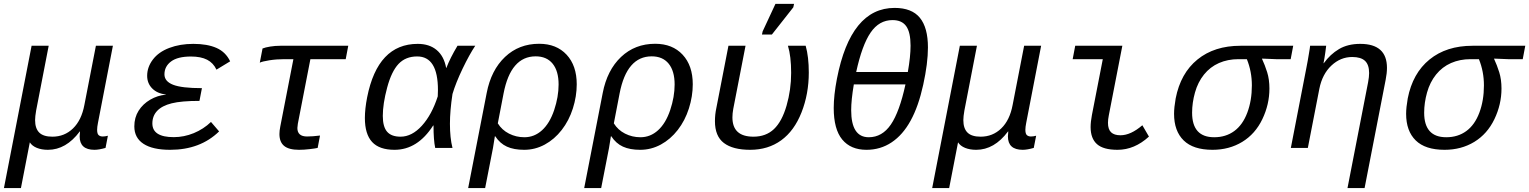

<svg xmlns="http://www.w3.org/2000/svg" viewBox="-36 -765 7908 993"><path d="M-15.6 207.5 127.4 -528.3H215.8L150.9 -193.4Q145.5 -162.1 145.5 -144Q145.5 -100.6 167 -79.3Q188.5 -58.1 234.9 -58.1Q297.4 -58.1 341.6 -100.8Q385.7 -143.6 400.4 -222.2L460 -528.3H547.9L470.7 -129.9Q466.3 -107.9 466.3 -93.8Q466.3 -73.2 474.1 -66.2Q481.9 -59.1 495.1 -59.1Q507.8 -59.1 522 -63L509.8 0Q475.6 9.8 452.6 9.8Q376 9.8 376 -59.6L377.9 -85H376.5Q305.7 9.8 211.9 9.8Q179.2 9.8 154.5 -0.2Q129.9 -10.3 118.2 -28.8L72.3 207.5Z M862.8 -55.7Q915.5 -55.7 966.1 -76.4Q1016.6 -97.2 1055.2 -134.3L1097.2 -85.4Q999.5 9.8 844.2 9.8Q753.4 9.8 706.1 -21.2Q658.7 -52.2 658.7 -111.3Q658.7 -157.2 680.9 -192.4Q703.1 -227.5 741 -249.5Q778.8 -271.5 821.8 -275.4V-276.4Q777.3 -281.2 751.2 -307.6Q725.1 -334 725.1 -373Q725.1 -418 754.6 -457Q784.2 -496.1 839.4 -517.1Q894.5 -538.1 963.9 -538.1Q1036.1 -538.1 1083.7 -517.1Q1131.3 -496.1 1154.3 -447.8L1083.5 -404.8Q1067.4 -439.5 1035.2 -456.1Q1002.9 -472.7 951.7 -472.7Q882.8 -472.7 848.6 -447Q814.5 -421.4 814.5 -380.4Q814.5 -344.2 859.1 -326.7Q903.8 -309.1 1008.3 -309.1L995.6 -243.2Q901.9 -243.2 852.1 -230.7Q802.2 -218.3 777.1 -191.9Q752 -165.5 752 -126.5Q752 -55.7 862.8 -55.7Z M1434.1 -459Q1393.6 -459 1356.9 -453.1Q1320.3 -447.3 1307.6 -440.9L1321.8 -514.2Q1335.9 -520 1361.6 -524.2Q1387.2 -528.3 1413.6 -528.3H1765.1L1752 -459H1569.3L1504.4 -125L1502 -103Q1502 -59.1 1552.2 -59.1Q1580.1 -59.1 1619.1 -64L1606.9 0Q1594.7 2.9 1565.4 6.3Q1536.1 9.8 1510.7 9.8Q1458 9.8 1433.6 -10.3Q1409.2 -30.3 1409.2 -71.8Q1409.2 -88.9 1413.6 -110.8L1481.4 -459Z M2204.1 -115.7Q2123.5 9.8 2004.4 9.8Q1925.8 9.8 1888.4 -30.8Q1851.1 -71.3 1851.1 -154.8Q1851.1 -201.7 1862.8 -261.7Q1917.5 -538.1 2124.5 -538.1Q2184.6 -538.1 2222.4 -506.3Q2260.3 -474.6 2271.5 -413.6H2272.5Q2292 -464.8 2330.1 -528.3H2421.9Q2391.6 -482.9 2356.4 -409.7Q2321.3 -336.4 2304.2 -278.8Q2291 -192.4 2291 -124.5Q2291 -51.8 2304.2 0H2214.8Q2206.1 -41 2206.1 -115.7ZM1943.8 -165.5Q1943.8 -109.4 1966.1 -83.7Q1988.3 -58.1 2035.6 -58.1Q2094.2 -58.1 2145.8 -114.7Q2197.3 -171.4 2228 -266.6L2229 -299.3Q2229 -473.1 2121.6 -473.1Q2062 -473.1 2025.4 -434.6Q1988.8 -396 1966.3 -312Q1943.8 -228 1943.8 -165.5Z M2674.8 9.8Q2621.6 9.8 2585.7 -6.6Q2549.8 -22.9 2525.4 -60.1H2523.4L2513.7 0L2473.1 207.5H2385.3L2481 -283.7Q2503.9 -402.3 2575.9 -470.5Q2647.9 -538.6 2752.4 -538.6Q2841.8 -538.6 2894.3 -482.2Q2946.8 -425.8 2946.8 -329.1Q2946.8 -267.1 2926.8 -204.1Q2906.7 -141.1 2869.1 -92.8Q2831.5 -44.4 2781.5 -17.3Q2731.4 9.8 2674.8 9.8ZM2853 -328.1Q2853 -397.5 2822.3 -435.5Q2791.5 -473.6 2734.4 -473.6Q2605.5 -473.6 2568.4 -281.7L2538.6 -127Q2559.6 -92.8 2596.4 -74Q2633.3 -55.2 2676.3 -55.2Q2727.5 -55.2 2767.3 -91.3Q2807.1 -127.4 2830.1 -195.8Q2853 -264.2 2853 -328.1Z M3274.9 9.8Q3221.7 9.8 3185.8 -6.6Q3149.9 -22.9 3125.5 -60.1H3123.5L3113.8 0L3073.2 207.5H2985.4L3081.1 -283.7Q3104 -402.3 3176 -470.5Q3248 -538.6 3352.5 -538.6Q3441.9 -538.6 3494.4 -482.2Q3546.9 -425.8 3546.9 -329.1Q3546.9 -267.1 3526.9 -204.1Q3506.8 -141.1 3469.2 -92.8Q3431.6 -44.4 3381.6 -17.3Q3331.5 9.8 3274.9 9.8ZM3453.1 -328.1Q3453.1 -397.5 3422.4 -435.5Q3391.6 -473.6 3334.5 -473.6Q3205.6 -473.6 3168.5 -281.7L3138.7 -127Q3159.7 -92.8 3196.5 -74Q3233.4 -55.2 3276.4 -55.2Q3327.6 -55.2 3367.4 -91.3Q3407.2 -127.4 3430.2 -195.8Q3453.1 -264.2 3453.1 -328.1Z M3843.8 9.8Q3754.4 9.8 3708 -25.4Q3661.6 -60.5 3661.6 -138.2Q3661.6 -172.4 3668.5 -204.6L3731.4 -528.3H3819.8L3756.3 -201.7Q3752 -177.7 3752 -157.7Q3752 -58.1 3860.8 -58.1Q3925.3 -58.1 3966.8 -97.4Q4008.3 -136.7 4032 -218.8Q4055.7 -300.8 4055.7 -388.2Q4055.7 -474.1 4039.1 -528.3H4130.9Q4147 -470.7 4147 -390.1Q4147 -279.3 4109.4 -183.8Q4071.8 -88.4 4004.2 -39.3Q3936.5 9.8 3843.8 9.8ZM3904.8 -586.4 3908.2 -602.5 3974.6 -745.1H4070.8L4066.9 -727.1L3956.1 -586.4Z M4445.3 9.8Q4363.8 9.8 4319.8 -43.5Q4275.9 -96.7 4275.9 -206.5Q4275.9 -272 4292.5 -357.9Q4363.8 -724.1 4590.8 -724.1Q4679.7 -724.1 4721.4 -673.1Q4763.2 -622.1 4763.2 -519.5Q4763.2 -438 4738.8 -326.7Q4714.4 -215.3 4673.8 -141.4Q4633.3 -67.4 4575.4 -28.8Q4517.6 9.8 4445.3 9.8ZM4457 -55.2Q4526.4 -55.2 4571.3 -120.8Q4616.2 -186.5 4647 -328.6H4379.9Q4366.2 -247.6 4366.2 -195.3Q4366.2 -55.2 4457 -55.2ZM4580.1 -661.1Q4510.7 -661.1 4466.6 -596.4Q4422.4 -531.7 4392.1 -392.6H4659.2Q4673.3 -472.7 4673.3 -528.8Q4673.3 -597.7 4650.9 -629.4Q4628.4 -661.1 4580.1 -661.1Z M4785.2 207.5 4928.2 -528.3H5016.6L4951.7 -193.4Q4946.3 -162.1 4946.3 -144Q4946.3 -100.6 4967.8 -79.3Q4989.3 -58.1 5035.6 -58.1Q5098.1 -58.1 5142.3 -100.8Q5186.5 -143.6 5201.2 -222.2L5260.7 -528.3H5348.6L5271.5 -129.9Q5267.1 -107.9 5267.1 -93.8Q5267.1 -73.2 5274.9 -66.2Q5282.7 -59.1 5295.9 -59.1Q5308.6 -59.1 5322.8 -63L5310.5 0Q5276.4 9.8 5253.4 9.8Q5176.8 9.8 5176.8 -59.6L5178.7 -85H5177.2Q5106.4 9.8 5012.7 9.8Q4980 9.8 4955.3 -0.2Q4930.7 -10.3 4918.9 -28.8L4873 207.5Z M5694.3 -129.9Q5694.3 -96.2 5710.4 -80.8Q5726.6 -65.4 5758.8 -65.4Q5812 -65.4 5872.1 -117.2L5906.2 -58.6Q5831.5 9.8 5743.7 9.8Q5670.4 9.8 5637.5 -19.5Q5604.5 -48.8 5604.5 -107.9Q5604.5 -134.8 5611.3 -170.4L5667.5 -459H5511.7L5524.9 -528.3H5768.6L5698.7 -168.9Q5694.3 -147 5694.3 -129.9Z M6234.9 9.8Q6135.3 9.8 6085.7 -38.8Q6036.1 -87.4 6036.1 -176.3Q6036.1 -209 6044.4 -255.9Q6069.8 -386.2 6157.2 -457.3Q6244.6 -528.3 6379.4 -528.3H6652.3L6639.2 -459H6563.5L6491.7 -461.9L6491.2 -460Q6505.9 -428.7 6517.6 -391.6Q6529.3 -354.5 6529.3 -307.1Q6529.3 -225.1 6492.7 -148.7Q6456.1 -72.3 6388.7 -31.2Q6321.3 9.8 6234.9 9.8ZM6438.5 -323.2Q6438.5 -395 6412.6 -459H6369.1Q6314 -459 6268.3 -439Q6222.7 -418.9 6190.9 -379.4Q6159.2 -339.8 6144.3 -286.6Q6129.4 -233.4 6129.4 -182.1Q6129.4 -55.2 6243.7 -55.2Q6303.7 -55.2 6347.4 -87.2Q6391.1 -119.1 6414.8 -182.1Q6438.5 -245.1 6438.5 -323.2Z M6933.1 207.5 7039.6 -339.4Q7044.9 -367.7 7044.9 -387.2Q7044.9 -430.2 7023.7 -450.2Q7002.4 -470.2 6957.5 -470.2Q6897 -470.2 6849.9 -426Q6802.7 -381.8 6787.6 -306.2L6728 0H6640.1L6720.7 -415.5Q6724.1 -432.1 6727.3 -450.4Q6730.5 -468.8 6733.2 -485.1Q6735.8 -501.5 6737.8 -513.2Q6739.7 -524.9 6739.7 -528.3H6822.8Q6822.8 -525.4 6818.6 -495.4Q6814.5 -465.3 6809.1 -438H6810.5Q6843.8 -484.4 6889.2 -511.2Q6934.6 -538.1 6999 -538.1Q7137.2 -538.1 7137.2 -414.1Q7137.2 -386.2 7130.4 -352.1L7021.5 207.5Z M7435.1 9.8Q7335.4 9.8 7285.9 -38.8Q7236.3 -87.4 7236.3 -176.3Q7236.3 -209 7244.6 -255.9Q7270 -386.2 7357.4 -457.3Q7444.8 -528.3 7579.6 -528.3H7852.5L7839.4 -459H7763.7L7691.9 -461.9L7691.4 -460Q7706.1 -428.7 7717.8 -391.6Q7729.5 -354.5 7729.5 -307.1Q7729.5 -225.1 7692.9 -148.7Q7656.2 -72.3 7588.9 -31.2Q7521.5 9.8 7435.1 9.8ZM7638.7 -323.2Q7638.7 -395 7612.8 -459H7569.3Q7514.2 -459 7468.5 -439Q7422.9 -418.9 7391.1 -379.4Q7359.4 -339.8 7344.5 -286.6Q7329.6 -233.4 7329.6 -182.1Q7329.6 -55.2 7443.8 -55.2Q7503.9 -55.2 7547.6 -87.2Q7591.3 -119.1 7615 -182.1Q7638.7 -245.1 7638.7 -323.2Z"/></svg>

Font: Liberation Mono
Style: Italic
Weight: 400
Italic angle: -12°
Monospace: yes
Designer: Steve Matteson
Foundry: Ascender Corporation
Version: Version 2.1.5